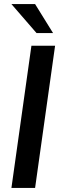

<svg xmlns="http://www.w3.org/2000/svg" viewBox="-20 -921 298 941"><path d="M134 -697H250L152 0H36ZM36 -901H152L240 -759H159Z"/></svg>

Font: Hanken Grotesk SemiBold
Style: Italic
Weight: 600
Italic angle: -8°
Designer: Alfredo Marco Pradil
Foundry: Hanken Design Co.
Version: Version 3.014